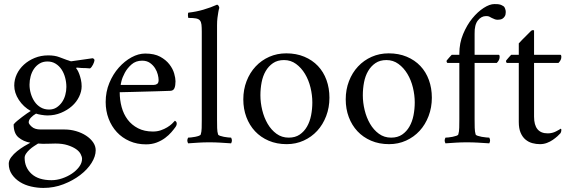

<svg xmlns="http://www.w3.org/2000/svg" viewBox="-20 -701 2792 943"><path d="M213 -399Q191 -399 174.5 -389Q158 -379 147 -363Q136 -347 130.5 -326.5Q125 -306 125 -285Q125 -263 131.5 -241Q138 -219 150 -201.5Q162 -184 180 -173.5Q198 -163 221 -163Q242 -163 257.5 -173Q273 -183 284 -198.5Q295 -214 300.5 -234Q306 -254 306 -274Q306 -297 300 -319.5Q294 -342 282.5 -359.5Q271 -377 253.5 -388Q236 -399 213 -399ZM167 4Q159 9 147.5 16.5Q136 24 125.5 33.5Q115 43 108 53.5Q101 64 101 74Q101 122 135 153Q169 184 233 184Q259 184 285.5 175Q312 166 333.5 151.5Q355 137 369 118Q383 99 383 79Q383 69 376 55.5Q369 42 353 31Q337 20 312 12Q287 4 252 4Q235 4 212.5 5Q190 6 167 4ZM217 -429Q249 -429 271 -420.5Q293 -412 307 -407Q317 -404 319.5 -403Q322 -402 324 -401Q327 -401 330 -400L435 -415Q444 -412 444 -405Q444 -402 442 -396Q440 -390 437 -384Q434 -378 430 -372.5Q426 -367 422 -365Q413 -366 402 -366.5Q391 -367 381 -367Q370 -368 358 -369Q354 -369 354 -366Q356 -364 360.5 -356.5Q365 -349 369.5 -337Q374 -325 377.5 -309.5Q381 -294 381 -277Q381 -252 368.5 -226Q356 -200 333.5 -180Q311 -160 280 -147Q249 -134 213 -134Q200 -134 182.5 -137Q165 -140 157 -143Q143 -135 132 -123.5Q121 -112 121 -100Q121 -92 136 -78.5Q151 -65 180 -65H297Q326 -65 353.5 -57Q381 -49 402.5 -35Q424 -21 437 -2.5Q450 16 450 37Q450 67 429.5 99.5Q409 132 373.5 159Q338 186 291.5 204Q245 222 193 222Q163 222 132.5 215Q102 208 78 193Q54 178 38.5 155.5Q23 133 23 103Q23 87 35 71Q47 55 64 41.5Q81 28 99 17Q117 6 129 0Q95 -6 71 -26Q47 -46 47 -90Q53 -98 64.5 -107.5Q76 -117 88.5 -126.5Q101 -136 112.5 -144Q124 -152 131 -156Q95 -176 72.5 -210.5Q50 -245 50 -281Q50 -310 62.5 -336.5Q75 -363 97.5 -383.5Q120 -404 150.5 -416.5Q181 -429 217 -429Z M678 -403Q647 -403 626 -384.5Q605 -366 593 -343.5Q581 -321 576.5 -302.5Q572 -284 573 -284H736Q745 -284 752 -289Q759 -294 759 -308Q759 -319 755 -335Q751 -351 741.5 -366Q732 -381 716.5 -392Q701 -403 678 -403ZM693 -438Q738 -438 766.5 -422.5Q795 -407 812 -385Q829 -363 835.5 -340Q842 -317 842 -302Q842 -281 837 -268.5Q832 -256 818 -255Q811 -255 790 -254Q769 -253 742.5 -252.5Q716 -252 686.5 -251Q657 -250 631.5 -249.5Q606 -249 588.5 -248.5Q571 -248 568 -248Q568 -210 577.5 -175Q587 -140 607 -113.5Q627 -87 658 -71Q689 -55 731 -55Q752 -55 769.5 -61Q787 -67 801 -75.5Q815 -84 824.5 -93Q834 -102 839 -108Q840 -108 844 -104.5Q848 -101 848 -94Q848 -85 841 -76Q834 -66 821.5 -51.5Q809 -37 791 -23.5Q773 -10 749.5 -1Q726 8 697 8Q653 8 616.5 -8Q580 -24 554 -52Q528 -80 513.5 -118Q499 -156 499 -200Q499 -250 517 -293.5Q535 -337 563.5 -369Q592 -401 626 -419.5Q660 -438 693 -438Z M971 -545Q971 -567 969.5 -580Q968 -593 962 -600.5Q956 -608 942.5 -610.5Q929 -613 905 -613Q905 -613 904 -617Q903 -621 903 -625.5Q903 -630 903.5 -634.5Q904 -639 906 -639Q943 -643 979 -653.5Q1015 -664 1046 -678Q1050 -678 1053.5 -672.5Q1057 -667 1057 -662Q1054 -653 1052 -640Q1050 -629 1048 -613Q1046 -597 1046 -577V-113Q1046 -91 1046.5 -72Q1047 -53 1051 -41Q1052 -37 1060.5 -34Q1069 -31 1079.5 -29Q1090 -27 1100 -26Q1110 -25 1115 -25Q1123 -11 1115 3Q1084 1 1060.5 -0.5Q1037 -2 1008 -2Q979 -2 956.5 -0.5Q934 1 904 3Q896 -11 904 -25Q909 -25 918.5 -26Q928 -27 938.5 -29Q949 -31 957 -34Q965 -37 966 -41Q970 -53 970.5 -72Q971 -91 971 -113Z M1375 -406Q1343 -406 1321 -391Q1299 -376 1285 -352Q1271 -328 1265 -297Q1259 -266 1259 -233Q1259 -197 1268 -160Q1277 -123 1294.5 -93Q1312 -63 1338 -44Q1364 -25 1398 -25Q1430 -25 1452 -40Q1474 -55 1488 -79.5Q1502 -104 1508 -135Q1514 -166 1514 -198Q1514 -234 1505 -271Q1496 -308 1478 -338Q1460 -368 1434 -387Q1408 -406 1375 -406ZM1386 -439Q1435 -439 1474.5 -422.5Q1514 -406 1541.5 -377Q1569 -348 1583.5 -308Q1598 -268 1598 -221Q1598 -173 1582 -131Q1566 -89 1538 -58.5Q1510 -28 1471.5 -10.5Q1433 7 1388 7Q1339 7 1299.5 -10Q1260 -27 1232.5 -56.5Q1205 -86 1190 -126Q1175 -166 1175 -213Q1175 -261 1191 -302.5Q1207 -344 1235.5 -374.5Q1264 -405 1302.5 -422Q1341 -439 1386 -439Z M1878 -406Q1846 -406 1824 -391Q1802 -376 1788 -352Q1774 -328 1768 -297Q1762 -266 1762 -233Q1762 -197 1771 -160Q1780 -123 1797.5 -93Q1815 -63 1841 -44Q1867 -25 1901 -25Q1933 -25 1955 -40Q1977 -55 1991 -79.5Q2005 -104 2011 -135Q2017 -166 2017 -198Q2017 -234 2008 -271Q1999 -308 1981 -338Q1963 -368 1937 -387Q1911 -406 1878 -406ZM1889 -439Q1938 -439 1977.5 -422.5Q2017 -406 2044.5 -377Q2072 -348 2086.5 -308Q2101 -268 2101 -221Q2101 -173 2085 -131Q2069 -89 2041 -58.5Q2013 -28 1974.5 -10.5Q1936 7 1891 7Q1842 7 1802.5 -10Q1763 -27 1735.5 -56.5Q1708 -86 1693 -126Q1678 -166 1678 -213Q1678 -261 1694 -302.5Q1710 -344 1738.5 -374.5Q1767 -405 1805.5 -422Q1844 -439 1889 -439Z M2408 -681Q2419 -681 2425.5 -680.5Q2432 -680 2436.5 -678.5Q2441 -677 2445 -675Q2449 -673 2455 -669Q2458 -666 2461 -658Q2464 -650 2464 -642Q2464 -629 2459.5 -621.5Q2455 -614 2449 -610Q2443 -606 2436 -605Q2429 -604 2424 -604Q2416 -604 2410 -606.5Q2404 -609 2395 -613Q2387 -618 2382 -620Q2377 -622 2367 -622Q2344 -622 2327 -600.5Q2310 -579 2311 -535V-432H2429Q2434 -432 2434 -421Q2434 -406 2420 -392H2311V-115Q2311 -93 2311.5 -73.5Q2312 -54 2316 -41Q2317 -37 2326 -34Q2335 -31 2346 -29Q2357 -27 2368 -26Q2379 -25 2383 -25Q2391 -11 2383 3Q2352 1 2327 -0.5Q2302 -2 2273 -2Q2244 -2 2221 -0.5Q2198 1 2168 3Q2160 -11 2168 -25Q2173 -25 2182.5 -26Q2192 -27 2202.5 -29Q2213 -31 2221.5 -34Q2230 -37 2231 -41Q2235 -54 2235.5 -73.5Q2236 -93 2236 -115V-392H2178Q2176 -392 2174.5 -395.5Q2173 -399 2173 -401Q2173 -403 2177 -407.5Q2181 -412 2185.5 -417.5Q2190 -423 2194.5 -427.5Q2199 -432 2199 -432H2236V-438Q2236 -489 2254.5 -533.5Q2273 -578 2299.5 -610.5Q2326 -643 2355.5 -662Q2385 -681 2408 -681Z M2732 -432Q2737 -432 2737 -421Q2737 -406 2723 -392H2603V-128Q2603 -46 2670 -46Q2692 -46 2710.5 -55.5Q2729 -65 2734 -69Q2737 -68 2737 -63Q2737 -58 2735.5 -53Q2734 -48 2733 -47Q2728 -41 2718 -32Q2708 -23 2695 -14Q2682 -5 2666 1Q2650 7 2632 7Q2613 7 2594.5 2Q2576 -3 2561 -15.5Q2546 -28 2537 -49Q2528 -70 2528 -102V-392H2470Q2468 -392 2466.5 -395.5Q2465 -399 2465 -401Q2465 -403 2469 -407.5Q2473 -412 2477.5 -417.5Q2482 -423 2486.5 -427.5Q2491 -432 2491 -432H2528V-488Q2535 -496 2545 -506Q2555 -516 2564.5 -525.5Q2574 -535 2580.5 -541.5Q2587 -548 2588 -549Q2592 -553 2597.5 -553Q2603 -553 2603 -550V-432Z"/></svg>

Font: Vermiglione
Style: Regular
Weight: 400
Version: Version 1.000